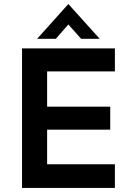

<svg xmlns="http://www.w3.org/2000/svg" viewBox="-20 -929 648 949"><path d="M163.6 -737.3 317.9 -909.2 472.7 -737.3H380.9L317.9 -808.1L255.9 -737.3ZM88.9 0V-689.9H547.9V-576.2H212.9V-401.9H524.9V-288.1H212.9V-117.2H547.9V0Z"/></svg>

Font: HK Grotesk Legacy
Style: Bold
Weight: 700
Designer: Alfredo Marco Pradil
Foundry: Hanken Design Co.
Version: Version 2.022;PS 002.022;hotconv 1.0.88;makeotf.lib2.5.64775